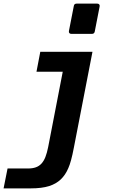

<svg xmlns="http://www.w3.org/2000/svg" viewBox="-31 -833 653 1060"><path d="M362.8 -646Q355.5 -646 351.8 -650.4Q348.1 -654.8 349.6 -662.1L376.5 -799.8Q378.4 -813 392.1 -813H505.9Q513.2 -813 516.8 -808.6Q520.5 -804.2 519 -796.9L492.2 -659.2Q489.7 -646 476.6 -646ZM10.7 97.2H123.5Q148.4 97.2 166.5 90.8Q184.6 84.5 197.8 70.3Q210.9 56.2 219.7 33.7Q228.5 11.2 234.9 -21L315.4 -437H170.4L191.4 -546.9H479.5L377.4 -21Q373 2 369.1 19.5Q365.2 37.1 361.3 51Q357.4 64.9 353.8 75.7Q350.1 86.4 346.2 95.2Q330.1 133.3 304.2 157.7Q278.3 182.1 240.2 194.3Q199.7 207 138.7 207H-11.2Z"/></svg>

Font: Hack
Style: Bold Italic
Weight: 700
Italic angle: -11°
Monospace: yes
Designer: Christopher Simpkins
Foundry: Christopher Simpkins
Version: Version 2.017; ttfautohint (v1.4.1) -l 4 -r 80 -G 350 -x 0 -